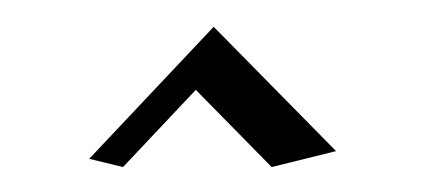

<svg xmlns="http://www.w3.org/2000/svg" viewBox="-20 -603 327 147"><path d="M188 -475.1 129.9 -534.2 74.2 -475.1 48.3 -481.4 143.6 -582.5 237.3 -487.3Z"/></svg>

Font: Quaaykop
Style: Regular
Weight: 400
Designer: Tup Wanders
Foundry: Free font, DO NOT SELL
Version: Version 1.00;July 31, 2023;FontCreator 11.5.0.2430 64-bit